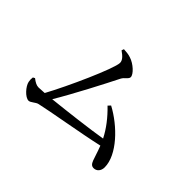

<svg xmlns="http://www.w3.org/2000/svg" viewBox="-125 -985 1249 1249"><g transform="rotate(45 500.0 -360.5)"><path d="M597 -369C653 -315 697 -258 728 -197C622 -179 436 -157 313 -144C385 -264 486 -459 533 -553C546 -578 573 -588 573 -607C573 -633 523 -680 477 -694C458 -701 433 -703 413 -704L407 -688C440 -665 458 -646 458 -623C458 -571 324 -273 250 -138C224 -136 205 -135 196 -135C178 -135 160 -144 137 -162L124 -155C122 -141 122 -130 125 -115C132 -81 179 -28 211 -28C229 -28 252 -55 273 -59C358 -79 603 -119 748 -152C784 -61 782 -17 821 -17C847 -17 868 -38 868 -72C868 -187 737 -320 613 -386Z"/></g></svg>

Font: Noto Serif CJK JP Medium
Style: Regular
Weight: 500
Designer: Ryoko NISHIZUKA 西塚涼子 (kana & ideographs); Frank Grießhammer (Latin, Greek & Cyrillic); Wenlong ZHANG 张文龙 (bopomofo); San
Foundry: Adobe Systems Incorporated
Version: Version 1.000;PS 1;hotconv 16.6.53;makeotf.lib2.5.65590